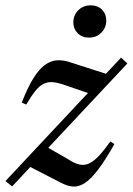

<svg xmlns="http://www.w3.org/2000/svg" viewBox="-38 -689 497 720"><path d="M-17.5 -10 416 -473 439.5 -451 7.5 10ZM60.5 -297 43.5 -304Q65.5 -360.5 86.8 -394.8Q108 -429 129.8 -445Q151.5 -461 175.2 -462.8Q199 -464.5 226.5 -455L379 -406L316 -332L206.5 -369.5Q180 -379 161 -380.8Q142 -382.5 126.2 -375Q110.5 -367.5 95 -348.5Q79.5 -329.5 60.5 -297ZM191 -3.5 63.5 -69 131 -141.5 219 -91Q242 -76 260.5 -72Q279 -68 296.2 -76Q313.5 -84 332.5 -104.2Q351.5 -124.5 376 -158.5L391 -148.5Q356 -87 328.8 -51.5Q301.5 -16 278.8 -1.8Q256 12.5 235 10.5Q214 8.5 191 -3.5ZM295.5 -548Q269.5 -548 253.2 -564.5Q237 -581 237 -605Q237 -632 255.5 -650.5Q274 -669 302 -669Q328.5 -669 344.5 -652.8Q360.5 -636.5 360.5 -612Q360.5 -585.5 342.2 -566.8Q324 -548 295.5 -548Z"/></svg>

Font: Newsreader 36pt Medium
Style: Italic
Weight: 500
Italic angle: -17°
Designer: Hugues Gentile
Foundry: Production Type
Version: Version 1.003